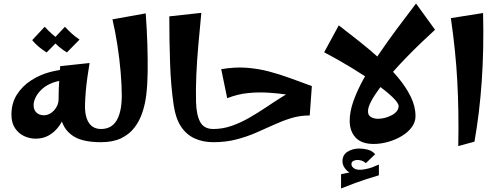

<svg xmlns="http://www.w3.org/2000/svg" viewBox="-20 -808 2827 1091"><path d="M182 -20Q149 -20 117.5 -34.5Q86 -49 65.5 -79.5Q45 -110 45 -156Q45 -222 76 -270.5Q107 -319 156.5 -351Q206 -383 263.5 -398.5Q321 -414 373 -414L374 -353Q321 -353 282.5 -339Q244 -325 219.5 -302.5Q195 -280 183 -256Q171 -232 171 -212Q171 -182 188 -167.5Q205 -153 229 -153Q251 -153 270 -166Q289 -179 301 -200Q313 -221 313 -245L365 -240Q364 -202 351.5 -163Q339 -124 315.5 -91.5Q292 -59 259 -39.5Q226 -20 182 -20ZM554 0Q457 0 405 -29.5Q353 -59 333 -114Q313 -169 313 -245Q313 -276 314 -305.5Q315 -335 317.5 -366Q320 -397 322 -432L489 -450Q483 -413 477 -372Q471 -331 467.5 -290Q464 -249 463 -211Q462 -165 473 -134.5Q484 -104 504.5 -89.5Q525 -75 554 -75L574 -38ZM245 -510Q222 -524 200.5 -542Q179 -560 163 -580L234 -656Q253 -635 272.5 -617.5Q292 -600 317 -583ZM360 -510Q337 -524 315.5 -542Q294 -560 278 -580L349 -656Q368 -635 387.5 -617.5Q407 -600 432 -583Z M554 0V-75Q613 -75 642 -122.5Q671 -170 672 -260Q672 -324 665.5 -399.5Q659 -475 647 -552.5Q635 -630 619 -698L808 -732Q815 -636 817.5 -551.5Q820 -467 819 -396Q818 -325 811 -268Q805 -217 789 -169Q773 -121 744 -83Q715 -45 668.5 -22.5Q622 0 554 0Z M1192 0Q1133 0 1086 -21.5Q1039 -43 1008.5 -89Q978 -135 967 -210Q951 -318 946.5 -446.5Q942 -575 942 -715L1124 -735Q1115 -642 1107 -552Q1099 -462 1095.5 -380.5Q1092 -299 1094 -228Q1096 -155 1117.5 -115Q1139 -75 1192 -75L1212 -38Z M1192 0V-75Q1246 -75 1297 -93Q1348 -111 1396 -138.5Q1444 -166 1490 -197Q1536 -228 1580.5 -256Q1625 -284 1667.5 -301.5Q1710 -319 1752 -319L1740 -152Q1684 -152 1634 -136.5Q1584 -121 1535 -98.5Q1486 -76 1434 -53.5Q1382 -31 1322.5 -15.5Q1263 0 1192 0ZM1271 -250 1237 -415Q1315 -428 1381 -423Q1447 -418 1508 -402Q1569 -386 1628.5 -364Q1688 -342 1752 -319L1727 -256Q1671 -262 1615 -270Q1559 -278 1502.5 -281.5Q1446 -285 1388 -279Q1330 -273 1271 -250Z M2103 10Q2034 10 2000.5 -26.5Q1967 -63 1967 -122Q1967 -174 1989 -235.5Q2011 -297 2049 -365Q2087 -433 2135.5 -504Q2184 -575 2237.5 -647Q2291 -719 2344 -788L2452 -639Q2415 -605 2372 -564Q2329 -523 2286 -478.5Q2243 -434 2204.5 -390Q2166 -346 2136 -305.5Q2106 -265 2088.5 -231.5Q2071 -198 2071 -176Q2071 -152 2088.5 -142.5Q2106 -133 2128 -133Q2146 -133 2166 -138Q2186 -143 2204.5 -152.5Q2223 -162 2234 -175.5Q2245 -189 2245 -205Q2245 -223 2209.5 -257Q2174 -291 2113.5 -334Q2053 -377 1977.5 -423Q1902 -469 1822 -511L1905 -664Q1961 -621 2021 -573.5Q2081 -526 2138 -474.5Q2195 -423 2240.5 -369Q2286 -315 2313.5 -259.5Q2341 -204 2341 -148Q2341 -114 2319.5 -85Q2298 -56 2263 -35Q2228 -14 2186 -2Q2144 10 2103 10ZM2040 185 2022 184Q1974 184 1950 160Q1926 136 1926 109Q1926 72 1955 54Q1984 36 2021 36Q2044 36 2068.5 42Q2093 48 2112 68L2059 119Q2049 110 2037 105.5Q2025 101 2011 101Q1998 101 1987.5 106.5Q1977 112 1977 125Q1977 140 1995 150.5Q2013 161 2052 154Q2078 149 2093 143.5Q2108 138 2133 127V178ZM1918 263V182Q1961 173 1995 166Q2029 159 2062 153Q2095 147 2133 141V188Q2093 200 2062 210Q2031 220 1998 232Q1965 244 1918 263Z M2584 22Q2586 -81 2584.5 -171Q2583 -261 2578.5 -346Q2574 -431 2565 -519Q2556 -607 2542 -705L2725 -734Q2730 -531 2717.5 -348.5Q2705 -166 2676 -3Z"/></svg>

Font: Marhey Light Medium
Style: Regular
Weight: 500
Version: Version 1.000